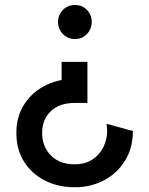

<svg xmlns="http://www.w3.org/2000/svg" viewBox="-20 -540 610 785"><path d="M355 -450.2Q355 -421.4 335.4 -400.9Q315.9 -380.4 286.6 -380.4Q257.3 -380.4 237.3 -400.9Q217.3 -421.4 217.3 -450.2Q217.3 -479.5 237.3 -499.5Q257.3 -519.5 286.6 -519.5Q315.9 -519.5 335.4 -499.5Q355 -479.5 355 -450.2ZM285.2 131.8Q327.6 131.8 357.2 112.5Q386.7 93.3 402.3 62.3Q418 31.2 418 -4.4Q418 -14.2 417 -21.5Q416 -28.8 415.5 -33.7L523.4 -4.4Q523.4 64 491.9 115.7Q460.4 167.5 406.5 196.5Q352.5 225.6 285.2 225.6Q217.8 225.6 163.8 198.2Q109.9 170.9 78.4 121.1Q46.9 71.3 46.9 3.9Q46.9 -54.2 71 -99.4Q95.2 -144.5 137 -173.6Q178.7 -202.6 231.9 -212.9V-287.1H337.4V-119.1H285.2Q222.7 -119.1 187.5 -85.2Q152.3 -51.3 152.3 3.9Q152.3 59.1 188 95.5Q223.6 131.8 285.2 131.8Z"/></svg>

Font: Giphurs Medium
Style: Regular
Weight: 500
Version: Version 0.920; ttfautohint (v1.8.4.7-5d5b)